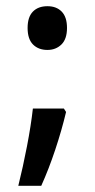

<svg xmlns="http://www.w3.org/2000/svg" viewBox="-20 -565 305 619"><path d="M69 -475Q69 -510 86 -527.5Q103 -545 133 -545Q162 -545 179 -527.5Q196 -510 196 -475Q196 -439 178 -421.5Q160 -404 133 -404Q104 -404 86.5 -421.5Q69 -439 69 -475ZM186 -215 193 -204Q179 -145 158 -82Q137 -19 113 34H39Q54 -26 67 -93.5Q80 -161 86 -215Z"/></svg>

Font: Noto Sans Telugu UI Condensed Medium
Style: Regular
Weight: 500
Width: 3
Designer: Jelle Bosma - Monotype Design Team
Foundry: Monotype Imaging Inc.
Version: Version 2.006; ttfautohint (v1.8.4.7-5d5b)